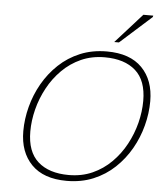

<svg xmlns="http://www.w3.org/2000/svg" viewBox="-61 -989 914 1054"><g transform="rotate(5 395.5 -462.5)"><path d="M765 -465.5Q765 -398.5 747.2 -330.8Q729.5 -263 694.8 -202Q660 -141 609.2 -93Q558.5 -45 492.2 -17.5Q426 10 345.5 10Q218 10 151.5 -58Q85 -126 85 -241.5Q85 -308.5 102.8 -376.2Q120.5 -444 155.2 -505Q190 -566 240.8 -614Q291.5 -662 357.8 -689.5Q424 -717 504.5 -717Q632 -717 698.5 -649Q765 -581 765 -465.5ZM123.5 -243Q123.5 -131.5 184.2 -77.2Q245 -23 354 -23Q425.5 -23 484.2 -49.2Q543 -75.5 588.2 -120.8Q633.5 -166 664.2 -223Q695 -280 710.8 -342.2Q726.5 -404.5 726.5 -464Q726.5 -576 665.8 -630Q605 -684 496 -684Q424.5 -684 365.8 -657.8Q307 -631.5 261.8 -586.2Q216.5 -541 185.8 -484Q155 -427 139.2 -364.8Q123.5 -302.5 123.5 -243ZM539.5 -772 686 -935H740.5L738.5 -927L565.5 -772Z"/></g></svg>

Font: Newsreader 6pt ExtraLight
Style: Italic
Weight: 275
Italic angle: -17°
Designer: Hugues Gentile
Foundry: Production Type
Version: Version 1.003; ttfautohint (v1.8.3)